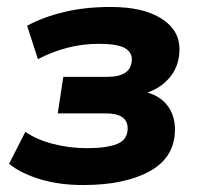

<svg xmlns="http://www.w3.org/2000/svg" viewBox="-20 -521 572 552"><path d="M219 11Q151 11 96 -5.5Q41 -22 6 -50L53 -142Q84 -120 131.5 -107.5Q179 -95 230 -95Q286 -95 316.5 -107Q347 -119 347 -152Q347 -195 284 -195H146L162 -300H288Q359 -300 359 -351Q359 -372 337.5 -383.5Q316 -395 263 -395Q174 -395 89 -351L58 -447Q104 -472 164.5 -486.5Q225 -501 298 -501Q391 -501 443.5 -468Q496 -435 496 -380Q496 -334 470.5 -301.5Q445 -269 404 -255Q442 -244 462.5 -216Q483 -188 483 -149Q483 -69 411 -29Q339 11 219 11Z"/></svg>

Font: Nunito Sans ExtraBold
Style: Italic
Weight: 800
Italic angle: -9°
Designer: Vernon Adams
Foundry: Vernon Adams
Version: Version 3.006; ttfautohint (v1.8.3)